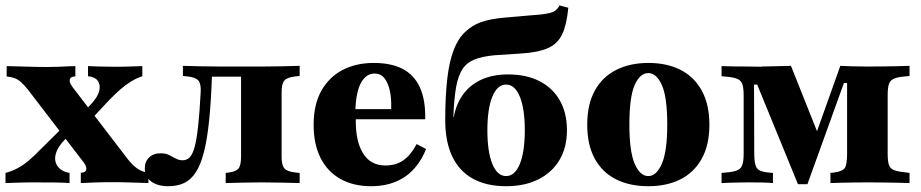

<svg xmlns="http://www.w3.org/2000/svg" viewBox="-27 -655 3296 687"><path d="M262.1 0V-37.1Q273.4 -37.1 278.2 -41.9Q283.1 -46.8 281.5 -55.6Q279.8 -64.5 271 -75.8L72.6 -334.7Q58.9 -351.6 48 -361.3Q37.1 -371 25 -375.4Q12.9 -379.8 -3.2 -381.5V-418.5Q29.8 -417.7 68.5 -416.5Q107.3 -415.3 141.9 -415.3Q162.9 -415.3 182.3 -416.1Q201.6 -416.9 217.3 -417.7Q233.1 -418.5 242.7 -418.5V-381.5Q231.5 -381.5 226.2 -376.6Q221 -371.8 222.6 -363.3Q224.2 -354.8 233.1 -342.7L431.5 -83.9Q447.6 -63.7 464.1 -52Q480.6 -40.3 504 -37.1V0Q475.8 -0.8 441.9 -2Q408.1 -3.2 375.8 -3.2Q342.7 -3.2 310.9 -2Q279 -0.8 262.1 0ZM-7.3 0V-36.3Q16.9 -42.7 37.5 -54Q58.1 -65.3 77.4 -81.9Q96.8 -98.4 116.9 -119.4L203.2 -204.8L227.4 -178.2L198.4 -148.4Q180.6 -128.2 174.2 -109.7Q167.7 -91.1 171.8 -75.8Q175.8 -60.5 188.7 -50Q201.6 -39.5 221.8 -36.3V0Q204.8 -1.6 169.4 -2Q133.9 -2.4 87.1 -2.4Q71 -2.4 56.9 -2Q42.7 -1.6 27.8 -1.2Q12.9 -0.8 -7.3 0ZM291.9 -220.2 267.7 -248.4 302.4 -286.3Q323.4 -309.7 328.2 -330.6Q333.1 -351.6 323 -365.7Q312.9 -379.8 287.9 -382.3V-418.5Q300.8 -417.7 317.7 -417.3Q334.7 -416.9 354.8 -416.5Q375 -416.1 397.6 -416.1Q416.9 -416.1 433.5 -416.9Q450 -417.7 482.3 -418.5V-382.3Q460.5 -375 441.5 -363.3Q422.6 -351.6 403.6 -335.1Q384.7 -318.5 364.5 -297.6Z M908.1 -2.4Q875 -2.4 845.2 -1.6Q815.3 -0.8 780.6 0V-36.3L792.7 -37.9Q817.7 -41.1 826.6 -52.4Q835.5 -63.7 835.5 -94.4V-209.7H980.6V-94.4Q980.6 -64.5 990.3 -52.8Q1000 -41.1 1029 -37.9L1045.2 -36.3V0Q1008.9 -0.8 977 -1.6Q945.2 -2.4 908.1 -2.4ZM575 11.3Q537.1 11.3 514.1 -5.6Q491.1 -22.6 491.1 -52.4Q491.1 -76.6 506.5 -91.5Q521.8 -106.5 547.6 -106.5Q566.1 -106.5 578.6 -100Q591.1 -93.5 602.4 -87.5Q613.7 -81.5 626.6 -81.5Q641.1 -81.5 651.6 -91.9Q662.1 -102.4 669.4 -129Q676.6 -155.6 681.9 -203.2Q687.1 -250.8 691.1 -325Q692.7 -354.8 683.1 -366.5Q673.4 -378.2 644.4 -381.5L627.4 -383.1V-419.4Q664.5 -418.5 696.4 -417.7Q728.2 -416.9 764.5 -416.9H774.2H908.1Q945.2 -416.9 977 -417.7Q1008.9 -418.5 1045.2 -419.4V-383.1L1029 -381.5Q1000 -378.2 990.3 -366.5Q980.6 -354.8 980.6 -325V-209.7H835.5V-386.3L842.7 -380.6H726.6L731.5 -386.3Q728.2 -291.9 721.4 -224.6Q714.5 -157.3 702.8 -111.3Q691.1 -65.3 673.8 -38.7Q656.5 -12.1 632.3 -0.4Q608.1 11.3 575 11.3Z M1300.8 11.3Q1237.1 11.3 1190.7 -14.9Q1144.4 -41.1 1119.8 -90.3Q1095.2 -139.5 1095.2 -208.1Q1095.2 -280.6 1122.6 -329.8Q1150 -379 1198.4 -404.4Q1246.8 -429.8 1310.5 -429.8Q1372.6 -429.8 1413.7 -408.5Q1454.8 -387.1 1475.4 -342.3Q1496 -297.6 1494.4 -228.2H1201.6L1200 -264.5H1372.6Q1374.2 -302.4 1367.7 -331Q1361.3 -359.7 1348 -375.8Q1334.7 -391.9 1312.9 -391.9Q1283.9 -391.9 1265.3 -359.7Q1246.8 -327.4 1244.4 -258.9L1246.8 -254Q1246 -247.6 1246 -240.7Q1246 -233.9 1246 -221.8Q1246 -146.8 1273 -104.8Q1300 -62.9 1351.6 -62.9Q1390.3 -62.9 1416.9 -81.9Q1443.5 -100.8 1463.7 -139.5L1497.6 -121.8Q1471 -55.6 1421.4 -22.2Q1371.8 11.3 1300.8 11.3Z M1783.9 11.3Q1713.7 11.3 1664.9 -15.7Q1616.1 -42.7 1591.1 -95.6Q1566.1 -148.4 1566.1 -224.2Q1566.1 -311.3 1573.4 -373.4Q1580.6 -435.5 1596.4 -476.2Q1612.1 -516.9 1637.1 -540.3Q1662.1 -564.5 1695.2 -576.2Q1728.2 -587.9 1786.3 -592.7Q1808.9 -594.4 1829.8 -596.4Q1850.8 -598.4 1870.6 -600Q1890.3 -601.6 1908.9 -603.2Q1929 -605.6 1941.5 -608.9Q1954 -612.1 1962.1 -619Q1970.2 -625.8 1975 -635.5L2006.5 -627.4Q2000.8 -566.9 1984.7 -532.7Q1968.5 -498.4 1934.3 -483.1Q1900 -467.7 1839.5 -463.7Q1827.4 -462.9 1810.5 -461.7Q1793.5 -460.5 1775.8 -459.3Q1758.1 -458.1 1741.9 -457.3Q1699.2 -453.2 1671.4 -442.3Q1643.5 -431.5 1627.8 -407.7Q1612.1 -383.9 1604.8 -342.3Q1597.6 -300.8 1595.2 -236.3H1604L1594.4 -222.6Q1601.6 -275.8 1627 -312.9Q1652.4 -350 1694 -369.4Q1735.5 -388.7 1791.1 -388.7Q1856.5 -388.7 1903.6 -364.5Q1950.8 -340.3 1976.2 -295.6Q2001.6 -250.8 2001.6 -188.7Q2001.6 -127.4 1975 -82.7Q1948.4 -37.9 1899.6 -13.3Q1850.8 11.3 1783.9 11.3ZM1783.9 -25Q1815.3 -25 1833.1 -68.5Q1850.8 -112.1 1850.8 -188.7Q1850.8 -265.3 1833.1 -308.9Q1815.3 -352.4 1783.9 -352.4Q1752.4 -352.4 1734.7 -309.3Q1716.9 -266.1 1716.9 -188.7Q1716.9 -112.1 1734.7 -68.5Q1752.4 -25 1783.9 -25Z M2292.7 11.3Q2226.6 11.3 2177.4 -13.3Q2128.2 -37.9 2101.2 -87.1Q2074.2 -136.3 2074.2 -208.9Q2074.2 -281.5 2101.2 -330.6Q2128.2 -379.8 2177.8 -404.8Q2227.4 -429.8 2292.7 -429.8Q2358.9 -429.8 2407.7 -405.2Q2456.5 -380.6 2483.9 -331Q2511.3 -281.5 2511.3 -208.9Q2511.3 -136.3 2483.9 -87.1Q2456.5 -37.9 2407.7 -13.3Q2358.9 11.3 2292.7 11.3ZM2292.7 -25Q2321.8 -25 2341.1 -69Q2360.5 -112.9 2360.5 -208.9Q2360.5 -308.1 2341.1 -350.8Q2321.8 -393.5 2292.7 -393.5Q2262.9 -393.5 2244 -350.8Q2225 -308.1 2225 -208.9Q2225 -112.9 2244 -69Q2262.9 -25 2292.7 -25Z M2671.8 -105.6Q2671.8 -67.7 2680.6 -54.4Q2689.5 -41.1 2719.4 -37.9L2738.7 -36.3V0Q2724.2 -1.6 2699.2 -2Q2674.2 -2.4 2653.2 -2.4Q2638.7 -2.4 2620.2 -2Q2601.6 -1.6 2584.3 -1.2Q2566.9 -0.8 2554.8 0V-36.3L2579.8 -38.7Q2602.4 -41.1 2613.7 -46.8Q2625 -52.4 2629.4 -66.1Q2633.9 -79.8 2633.9 -105.6V-312.9Q2633.9 -338.7 2629.8 -352Q2625.8 -365.3 2614.1 -371.4Q2602.4 -377.4 2579.8 -379.8L2554.8 -382.3V-418.5Q2573.4 -417.7 2599.2 -417.3Q2625 -416.9 2652.8 -416.9Q2680.6 -416.9 2704 -416.1L2693.5 -416.9Q2725 -417.7 2752.8 -418.1Q2780.6 -418.5 2803.2 -419.4L2908.9 -154L2870.2 -112.1L2979.8 -419.4Q2996.8 -418.5 3022.6 -417.7Q3048.4 -416.9 3079 -416.9Q3103.2 -416.9 3130.6 -417.3Q3158.1 -417.7 3183.9 -418.1Q3209.7 -418.5 3227.4 -419.4V-383.1L3202.4 -380.6Q3180.6 -378.2 3169 -372.2Q3157.3 -366.1 3153.2 -352.8Q3149.2 -339.5 3149.2 -313.7V-105.6Q3149.2 -79.8 3153.2 -66.5Q3157.3 -53.2 3169 -47.6Q3180.6 -41.9 3203.2 -39.5L3227.4 -36.3V0Q3209.7 -0.8 3183.9 -1.2Q3158.1 -1.6 3130.6 -2Q3103.2 -2.4 3079 -2.4H3076.6H3075Q3054 -2.4 3030.2 -2Q3006.5 -1.6 2983.9 -1.2Q2961.3 -0.8 2944.4 0V-36.3L2958.9 -37.9Q2987.9 -41.9 2996 -54.4Q3004 -66.9 3004 -105.6V-358.1H2992.7L2862.1 4H2828.2L2682.3 -352.4H2671Z"/></svg>

Font: Playfair 9pt Black
Style: Regular
Weight: 900
Designer: Claus Eggers Sørensen
Foundry: Claus Eggers Sørensen
Version: Version 2.203